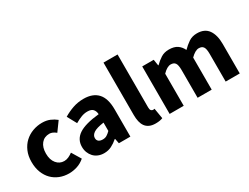

<svg xmlns="http://www.w3.org/2000/svg" viewBox="-63 -1212 2253 1736"><g transform="rotate(-30 1063.5 -344.5)"><path d="M281 12Q229 12 184.5 -5.5Q140 -23 107 -56Q74 -89 55 -137.5Q36 -186 36 -248Q36 -310 57 -358.5Q78 -407 113.5 -440Q149 -473 196 -490.5Q243 -508 294 -508Q340 -508 375.5 -493Q411 -478 439 -455L370 -360Q335 -389 303 -389Q249 -389 218 -351Q187 -313 187 -248Q187 -183 218.5 -145Q250 -107 298 -107Q322 -107 344.5 -117.5Q367 -128 387 -143L445 -47Q408 -15 365 -1.5Q322 12 281 12Z M647 12Q613 12 585.5 0.5Q558 -11 539 -31.5Q520 -52 509.5 -79Q499 -106 499 -138Q499 -216 565 -260Q631 -304 778 -319Q776 -352 758.5 -371.5Q741 -391 700 -391Q668 -391 636.5 -379Q605 -367 569 -346L516 -443Q564 -472 616.5 -490Q669 -508 728 -508Q824 -508 874.5 -453.5Q925 -399 925 -284V0H805L795 -51H791Q759 -23 724 -5.5Q689 12 647 12ZM697 -102Q722 -102 740 -113Q758 -124 778 -144V-231Q700 -220 670 -199Q640 -178 640 -149Q640 -125 655.5 -113.5Q671 -102 697 -102Z M1184 12Q1146 12 1120 0Q1094 -12 1078.5 -33.5Q1063 -55 1056 -85.5Q1049 -116 1049 -154V-701H1196V-148Q1196 -125 1204.5 -116Q1213 -107 1222 -107Q1227 -107 1230.5 -107Q1234 -107 1240 -109L1258 0Q1246 5 1227.5 8.5Q1209 12 1184 12Z M1335 0V-496H1455L1465 -432H1469Q1500 -463 1535 -485.5Q1570 -508 1619 -508Q1672 -508 1704.5 -486.5Q1737 -465 1756 -425Q1789 -459 1825.5 -483.5Q1862 -508 1912 -508Q1992 -508 2029.5 -454.5Q2067 -401 2067 -308V0H1920V-289Q1920 -343 1905.5 -363Q1891 -383 1859 -383Q1822 -383 1774 -335V0H1627V-289Q1627 -343 1612.5 -363Q1598 -383 1566 -383Q1528 -383 1482 -335V0Z"/></g></svg>

Font: TypoPRO Source Sans Pro
Style: Bold
Weight: 700
Designer: Paul D. Hunt
Foundry: Adobe Systems Incorporated
Version: Version 2.020;PS 2.000;hotconv 1.0.86;makeotf.lib2.5.63406